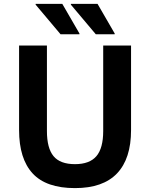

<svg xmlns="http://www.w3.org/2000/svg" viewBox="-20 -954 771 986"><path d="M78 -720H221V-281Q221 -193 255 -152Q289 -111 365 -111Q440 -111 475 -152Q510 -193 510 -281V-720H653V-286Q653 -139 581 -63.5Q509 12 365 12Q217 12 147.5 -63.5Q78 -139 78 -286ZM291 -778 163 -930V-934H300L388 -782V-778ZM472 -778 344 -930V-934H481L569 -782V-778Z"/></svg>

Font: Kufam SemiBold
Style: Regular
Weight: 600
Designer: Wael Morcos, Artur Schmal
Foundry: Original Type
Version: Version 1.300; ttfautohint (v1.8.3)